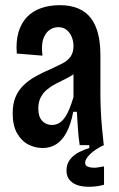

<svg xmlns="http://www.w3.org/2000/svg" viewBox="-20 -561 461 742"><path d="M145 11Q116 11 89.5 -2.5Q63 -16 46 -46Q29 -76 29 -123Q29 -160 40 -186Q51 -212 71 -231.5Q91 -251 118 -266Q145 -281 176 -294Q202 -306 221.5 -316Q241 -326 252.5 -342Q264 -358 264 -383Q264 -401 257.5 -417.5Q251 -434 238 -445Q225 -456 205 -456Q188 -456 172.5 -446Q157 -436 148 -412.5Q139 -389 144 -346L45 -354Q41 -401 51.5 -436.5Q62 -472 84 -495Q106 -518 138.5 -529.5Q171 -541 211 -541Q253 -541 283 -528Q313 -515 331.5 -490.5Q350 -466 359 -430.5Q368 -395 368 -348V-199Q368 -172 369.5 -136Q371 -100 374.5 -64Q378 -28 381 0H288Q283 -33 281 -65Q279 -97 277 -129H263Q254 -81 237.5 -50Q221 -19 198 -4Q175 11 145 11ZM181 -78Q196 -78 208.5 -85.5Q221 -93 231 -107.5Q241 -122 249 -142Q257 -162 264 -186V-298L295 -305Q287 -290 271 -278.5Q255 -267 236 -257.5Q217 -248 198 -238.5Q179 -229 163 -216Q147 -203 137.5 -185Q128 -167 128 -141Q128 -110 143 -94Q158 -78 181 -78ZM382 153Q361 159 335.5 160.5Q310 162 288 157Q266 152 251.5 137.5Q237 123 237 98Q237 73 250.5 55.5Q264 38 284.5 27.5Q305 17 325 11V-5H381V0Q347 16 328 35Q309 54 309 67Q309 78 317 82Q325 86 337 87Q349 88 361.5 85.5Q374 83 382 82Z"/></svg>

Font: Bricolage Grotesque Condensed Medium
Style: Regular
Weight: 500
Width: 3
Designer: Mathieu Triay
Foundry: Atelier Triay
Version: Version 1.000;gftools[0.9.30]